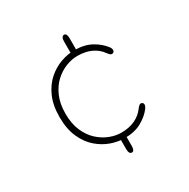

<svg xmlns="http://www.w3.org/2000/svg" viewBox="-152 -803 924 941"><g transform="rotate(-30 309.5 -333.0)"><path d="M331 0Q323.5 0 319.2 -7.2Q315 -14.5 315 -28.5V-76Q315 -90.5 319.2 -97.8Q323.5 -105 331 -105Q346.5 -105 346.5 -76V-28.5Q346.5 0 331 0ZM331 -552.5Q323.5 -552.5 319.2 -559.8Q315 -567 315 -581V-638Q315 -652 319.2 -659.2Q323.5 -666.5 331 -666.5Q346.5 -666.5 346.5 -638V-581Q346.5 -567 342.5 -559.8Q338.5 -552.5 331 -552.5ZM335 -78.5Q299.5 -78.5 260.2 -92.2Q221 -106 187 -135.5Q153 -165 131.8 -212.5Q110.5 -260 110.5 -327Q110.5 -394 131.8 -441.5Q153 -489 187 -518.5Q221 -548 260.2 -561.8Q299.5 -575.5 335 -575.5Q393 -575.5 432.2 -553.8Q471.5 -532 494.5 -501.5Q499 -495.5 500.8 -490.5Q502.5 -485.5 502.5 -481.5Q502.5 -474.5 498 -470.8Q493.5 -467 488.5 -467Q483.5 -467 478.2 -471.5Q473 -476 466.5 -485Q446.5 -513 413.5 -528.5Q380.5 -544 335 -544Q304 -544 270.5 -531Q237 -518 208.2 -491.5Q179.5 -465 161.8 -424Q144 -383 144 -327Q144 -271 161.8 -230Q179.5 -189 208.2 -162.5Q237 -136 270.5 -123Q304 -110 335 -110Q380.5 -110 413.5 -125.8Q446.5 -141.5 466.5 -169Q473 -177.5 478.2 -182.2Q483.5 -187 488.5 -187Q493.5 -187 498 -183.5Q502.5 -180 502.5 -173Q502.5 -168.5 500.5 -163.5Q498.5 -158.5 494.5 -153Q471.5 -122.5 432.2 -100.5Q393 -78.5 335 -78.5Z"/></g></svg>

Font: Sono Monospace ExtraLight
Style: Regular
Weight: 250
Version: Version 2.112